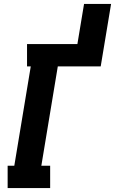

<svg xmlns="http://www.w3.org/2000/svg" viewBox="-20 -960 587 980"><path d="M19 0V-114H53L137 -621H118V-735H375L409 -940H547L494 -621H275L191 -114H236V0Z"/></svg>

Font: Iosevka Curly Slab HvObl
Style: Regular
Weight: 900
Italic angle: -9°
Monospace: yes
Designer: Belleve Invis
Foundry: Belleve Invis
Version: Version 11.1.0; ttfautohint (v1.8.3)